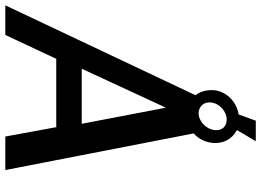

<svg xmlns="http://www.w3.org/2000/svg" viewBox="-162 -852 1004 739"><g transform="rotate(90 340.5 -482.0)"><path d="M-9 0H105L197 -196H460L496 0H625L484 -725C503 -742 516 -765 520 -793C526 -837 506 -874 471 -891L514 -964H435L411 -898C365 -891 325 -855 318 -807C315 -777 322 -751 337 -732ZM235 -294 385 -618 447 -294ZM471 -804C467 -773 438 -744 406 -744C380 -744 361 -766 365 -792C369 -826 400 -852 431 -852C458 -852 475 -833 471 -804Z"/></g></svg>

Font: Cheyenne Sans Medium
Style: Italic
Weight: 500
Italic angle: -8.13011°
Designer: The Public Sans project authors (U.S. Web Design System), Libre Franklin designed by Pablo Impallari and Rodrigo Fuenzal
Foundry: The Cheyenne Sans Project Authors
Version: Version 2.007